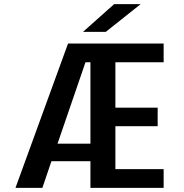

<svg xmlns="http://www.w3.org/2000/svg" viewBox="-20 -911 890 931"><path d="M55 0 310 -700H773.5V-609H539.5V-389H744.5V-299H539.5V-91H773.5V0H418.5V-129.5H229.5L185.5 0ZM418.5 -609H394.5L259 -214.5H418.5ZM493 -756.5H382.5L533.5 -891H662Z"/></svg>

Font: Trispace Medium
Style: Regular
Weight: 500
Designer: Tyler Finck
Foundry: Etcetera Type Company
Version: Version 1.210; ttfautohint (v1.8.3)